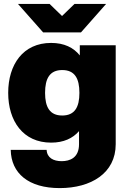

<svg xmlns="http://www.w3.org/2000/svg" viewBox="-20 -752 655 984"><path d="M286 212C446 212 573 136 573 -13V-520H389V-468C357 -508 309 -532 242 -532C98 -532 22 -421 22 -276C22 -132 98 -21 242 -21C306 -21 353 -43 385 -80V-13C385 57 338 74 296 74C254 74 221 57 219 16H35C37 136 126 212 286 212ZM72 -732 201 -586H395L524 -732H362L298 -670L234 -732ZM211 -276C211 -350 235 -393 299 -393C363 -393 387 -350 387 -276C387 -203 363 -160 299 -160C235 -160 211 -203 211 -276Z"/></svg>

Font: Aspekta 900
Style: Regular
Weight: 900
Designer: Ivo Dolenc
Version: Version 2.000